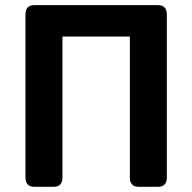

<svg xmlns="http://www.w3.org/2000/svg" viewBox="-20 -720 741 740"><path d="M112.3 0Q78.1 0 78.1 -36.6V-663.6Q78.1 -700.2 112.3 -700.2H588.9Q623 -700.2 623 -663.6V-36.6Q623 0 588.9 0H514.6Q480.5 0 480.5 -36.6V-579.1H220.7V-36.6Q220.7 0 186.5 0Z"/></svg>

Font: Istok
Style: Bold
Weight: 700
Designer: Andrey V. Panov
Foundry: Andrey V. Panov
Version: Version 1.0.1